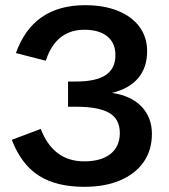

<svg xmlns="http://www.w3.org/2000/svg" viewBox="-20 -718 659 748"><path d="M308.6 9.8Q198.7 9.8 130.6 -34.2Q62.5 -78.1 25.9 -173.3L138.7 -215.8Q187.5 -89.4 307.6 -89.4Q374.5 -89.4 410.6 -118.4Q446.8 -147.5 446.8 -199.7Q446.8 -254.4 405.3 -278.3Q363.8 -302.2 275.9 -302.2H245.1V-400.4H275.9Q354.5 -400.4 392.1 -425.8Q429.7 -451.2 429.7 -503.4Q429.7 -550.8 397.7 -576.4Q365.7 -602.1 308.6 -602.1Q253.9 -602.1 216.3 -572.5Q178.7 -543 158.2 -481.4L42 -511.2Q108.4 -697.8 311.5 -697.8Q384.8 -697.8 439.2 -675.8Q493.7 -653.8 523.4 -613.5Q553.2 -573.2 553.2 -518.6Q553.2 -455.6 518.6 -414.1Q483.9 -372.6 416.5 -356Q490.7 -345.2 531.2 -303Q571.8 -260.7 571.8 -196.3Q571.8 -133.3 539.8 -87.2Q507.8 -41 448.7 -15.6Q389.6 9.8 308.6 9.8Z"/></svg>

Font: Arimo SemiBold
Style: Regular
Weight: 600
Designer: Steve Matteson
Foundry: Monotype Imaging Inc.
Version: Version 1.33